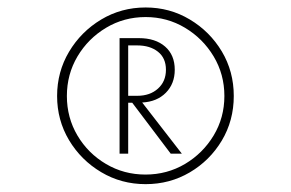

<svg xmlns="http://www.w3.org/2000/svg" viewBox="-20 -866 760 501"><path d="M360 -385.5Q423 -385.5 475.2 -416.2Q527.5 -447 558.8 -499.2Q590 -551.5 590 -615.5Q590 -679.5 558.8 -731.8Q527.5 -784 475.2 -815.2Q423 -846.5 360 -846.5Q296.5 -846.5 244 -815Q191.5 -783.5 160.2 -731Q129 -678.5 129 -615.5Q129 -552.5 160.2 -500.2Q191.5 -448 244 -416.8Q296.5 -385.5 360 -385.5ZM359.5 -410.5Q303.5 -410.5 256.8 -438Q210 -465.5 182.2 -512.2Q154.5 -559 154.5 -615.5Q154.5 -672 182.2 -718.8Q210 -765.5 256.8 -793.5Q303.5 -821.5 360 -821.5Q416 -821.5 462.8 -793.5Q509.5 -765.5 537.5 -718.8Q565.5 -672 565.5 -615.5Q565.5 -559 537.5 -512.5Q509.5 -466 462.8 -438.2Q416 -410.5 359.5 -410.5ZM292 -465H314.5V-598H325L425.5 -465H454.5L351 -598.5Q389.5 -600.5 412.8 -624Q436 -647.5 436 -684Q436 -722.5 410.8 -744.5Q385.5 -766.5 342.5 -766.5H292ZM314.5 -616V-747.5H338Q371.5 -747.5 392.2 -731Q413 -714.5 413 -684Q413 -653.5 392.2 -634.8Q371.5 -616 338 -616Z"/></svg>

Font: Spartan ExtraLight
Style: Regular
Weight: 200
Designer: Matt Bailey, Mirko Velimirovic
Foundry: Matt Bailey
Version: Version 1.003; ttfautohint (v1.8.3)